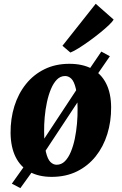

<svg xmlns="http://www.w3.org/2000/svg" viewBox="-20 -898 627 990"><path d="M85 72 41 49 115 -55 152.5 -98.5 418.5 -502 438.5 -538 502.5 -632 546.5 -608 481 -513 450 -477 183 -72.5 157 -28ZM337.5 -569Q406 -569 453.8 -543.5Q501.5 -518 527 -468Q552.5 -418 553 -345Q553.5 -271.5 533.2 -206.5Q513 -141.5 473.5 -92Q434 -42.5 376.8 -14.2Q319.5 14 246.5 14Q180 14 132.8 -12Q85.5 -38 60.5 -88.5Q35.5 -139 34.5 -212Q34 -286 54.2 -350.8Q74.5 -415.5 113.8 -464.5Q153 -513.5 209.5 -541.2Q266 -569 337.5 -569ZM316 -506Q291.5 -506 273.5 -487.8Q255.5 -469.5 242.8 -439Q230 -408.5 222 -371Q214 -333.5 210.5 -294Q207 -254.5 207.5 -219Q208 -151 216.8 -114Q225.5 -77 240 -62.8Q254.5 -48.5 272 -48.5Q296.5 -48.5 314.5 -66.5Q332.5 -84.5 345.2 -115Q358 -145.5 365.8 -183.2Q373.5 -221 377 -260.8Q380.5 -300.5 380 -337Q379.5 -405.5 370.8 -442Q362 -478.5 347.8 -492.2Q333.5 -506 316 -506ZM302 -662 473.5 -878.5 566 -797Q560.5 -787 541.8 -769Q523 -751 496.5 -729.5Q470 -708 441.2 -687.2Q412.5 -666.5 386.5 -650.2Q360.5 -634 343 -627Z"/></svg>

Font: Merriweather Light 18pt Black
Style: Italic
Weight: 900
Italic angle: -7.8°
Version: Version 2.101